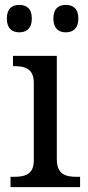

<svg xmlns="http://www.w3.org/2000/svg" viewBox="-20 -764 360 784"><path d="M249 -632C277 -632 300 -647 300 -688C300 -730 277 -744 249 -744C220 -744 198 -730 198 -688C198 -647 220 -632 249 -632ZM59 -632C87 -632 110 -647 110 -688C110 -730 87 -744 59 -744C30 -744 8 -730 8 -688C8 -647 30 -632 59 -632ZM23 0H307V-42H294C249 -42 212 -51 212 -114V-536H33V-494H36C80 -494 118 -485 118 -426V-109C118 -50 80 -42 36 -42H23Z"/></svg>

Font: Noto Serif
Style: Regular
Weight: 400
Designer: Monotype Design Team
Foundry: Monotype Imaging Inc.
Version: Version 2.015